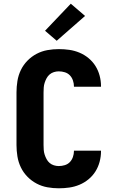

<svg xmlns="http://www.w3.org/2000/svg" viewBox="-20 -1008 640 1036"><path d="M297 8Q266 8 235.5 2.5Q205 -3 177.5 -17.5Q150 -32 128 -54.5Q106 -77 92.5 -105Q79 -133 74 -164Q69 -195 69 -226V-509Q69 -540 74 -571Q79 -602 92.5 -630Q106 -658 128 -680.5Q150 -703 177.5 -717.5Q205 -732 235.5 -737.5Q266 -743 297 -743Q326 -743 354 -739Q382 -735 408.5 -724Q435 -713 457.5 -694.5Q480 -676 495 -652Q510 -628 517.5 -600Q525 -572 525 -544V-540H379V-542Q379 -558 373.5 -574Q368 -590 357 -601.5Q346 -613 330 -618Q314 -623 297 -623Q284 -623 271 -619Q258 -615 248 -606.5Q238 -598 231.5 -586Q225 -574 221 -561.5Q217 -549 216 -536Q215 -523 215 -509V-226Q215 -212 216 -199Q217 -186 221 -173.5Q225 -161 231.5 -149Q238 -137 248 -128.5Q258 -120 271 -116Q284 -112 297 -112Q314 -112 330 -117Q346 -122 357 -133.5Q368 -145 373.5 -161Q379 -177 379 -193V-195H525V-191Q525 -163 517.5 -135Q510 -107 495 -83Q480 -59 457.5 -40.5Q435 -22 408.5 -11Q382 0 354 4Q326 8 297 8ZM286 -788 223 -842 362 -988 439 -922Z"/></svg>

Font: Iosevka Aile Heavy
Style: Regular
Weight: 900
Designer: Belleve Invis
Foundry: Belleve Invis
Version: Version 31.1.0; ttfautohint (v1.8.4)